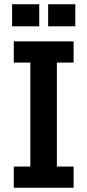

<svg xmlns="http://www.w3.org/2000/svg" viewBox="-20 -885 412 905"><path d="M45 -100H123V-590H45V-690H327V-590H248V-100H327V0H45ZM37 -865H165V-761H37ZM207 -865H335V-761H207Z"/></svg>

Font: Mozilla Text BETA SemiBold
Style: Regular
Weight: 600
Designer: Studio DRAMA
Foundry: Studio DRAMA
Version: Version 0.100